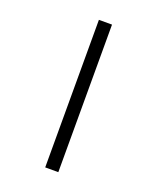

<svg xmlns="http://www.w3.org/2000/svg" viewBox="-140 -757 756 922"><g transform="rotate(20 237.5 -296.0)"><path d="M204 -673H271V81H204Z"/></g></svg>

Font: Noto Serif Hebrew Condensed ExtraBold
Style: Regular
Weight: 800
Width: 3
Designer: Monotype Design Team
Foundry: Monotype Imaging Inc.
Version: Version 2.004; ttfautohint (v1.8.4.7-5d5b)